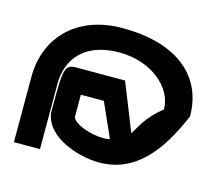

<svg xmlns="http://www.w3.org/2000/svg" viewBox="-81 -611 836 733"><g transform="rotate(15 336.5 -244.0)"><path d="M30 20H133V-239C133 -329 187 -415 331 -415C461 -415 551 -333 551 -249C487 -198 474 -158 454 -129L379 -317H190C140 -317 138 -303 138 -147V-125C151 -28 288 11 363 11C505 11 590 -97 654 -249C654 -400 544 -508 318 -508C140 -508 30 -395 30 -239ZM230 -134V-221H321L381 -86C373 -84 364 -83 355 -83C301 -83 235 -109 230 -134Z"/></g></svg>

Font: Charger Pro
Style: ExBdSuExt
Weight: 400
Designer: Jasper
Foundry: Cannot Into Space Fonts
Version: Version 1.09